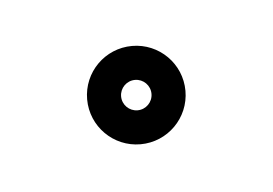

<svg xmlns="http://www.w3.org/2000/svg" viewBox="-24 -70 152 107"><g transform="rotate(-5 52.0 -16.5)"><path d="M60.5 -17C60.5 -12.3 56.7 -8.5 52 -8.5C47.3 -8.5 43.5 -12.3 43.5 -17C43.5 -21.7 47.3 -25.5 52 -25.5C56.7 -25.5 60.5 -21.7 60.5 -17ZM24.5 -17C24.5 -1.8 36.8 10.5 52 10.5C67.2 10.5 79.5 -1.8 79.5 -17C79.5 -32.2 67.2 -44.5 52 -44.5C36.8 -44.5 24.5 -32.2 24.5 -17Z"/></g></svg>

Font: FRB American Cursive Extralight
Style: Italic
Weight: 200
Italic angle: -25°
Version: Version 2.0;Modular Font Editor K font №1